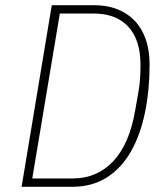

<svg xmlns="http://www.w3.org/2000/svg" viewBox="-20 -718 640 738"><path d="M179 -698H343Q391 -698 430 -683Q469 -668 497 -639Q525 -610 540 -567.5Q555 -525 555 -470Q555 -372 537.5 -286.5Q520 -201 484 -137Q448 -73 391.5 -36.5Q335 0 257 0H63ZM259 -32Q353 -32 415.5 -98.5Q478 -165 500 -296L512 -364Q517 -391 518.5 -417.5Q520 -444 520 -469Q520 -565 473 -615.5Q426 -666 341 -666H210L104 -32Z"/></svg>

Font: IBM Plex Mono ExtraLight
Style: Italic
Weight: 200
Italic angle: -9°
Monospace: yes
Designer: Mike Abbink, Paul van der Laan, Pieter van Rosmalen
Foundry: Bold Monday
Version: Version 2.3